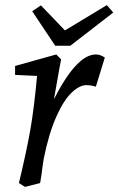

<svg xmlns="http://www.w3.org/2000/svg" viewBox="-20 -721 463 751"><path d="M125 -424 39 -428V-463L200 -508L219 -489L211 -446Q194 -353 191 -333Q280 -508 355 -508Q366 -508 375 -504Q384 -500 390 -496L355 -382Q336 -388 318 -388Q291 -388 260 -358.5Q229 -329 200 -264Q171 -199 151 -100L146 -67Q143 -38 137 -5L78 10L54 -5Q84 -130 98.5 -212.5Q113 -295 125 -424ZM423 -672 255 -542H196L106 -677L140 -700L234 -602L398 -701Z"/></svg>

Font: Andada Pro
Style: Italic
Weight: 400
Italic angle: -7°
Designer: Carolina Giovagnoli
Foundry: Huerta Tipografica
Version: Version 3.005; ttfautohint (v1.8.4)